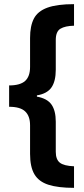

<svg xmlns="http://www.w3.org/2000/svg" viewBox="-20 -741 405 926"><path d="M337 165Q260 165 213.5 150Q167 135 146 99.5Q125 64 125 1V-137Q125 -181 101.5 -203.5Q78 -226 24 -226V-329Q77 -329 101 -350.5Q125 -372 125 -418V-558Q125 -616 143.5 -651.5Q162 -687 208.5 -704Q255 -721 337 -721V-617Q294 -616 271.5 -602.5Q249 -589 249 -548V-405Q249 -349 228 -319Q207 -289 158 -281V-275Q208 -266 228.5 -236.5Q249 -207 249 -154V-9Q249 28 268.5 43.5Q288 59 337 61Z"/></svg>

Font: Noto Sans Arabic ExtCond
Style: Bold
Weight: 700
Width: 2
Designer: Monotype Design Team, Nadine Chahine, Nizar Qandah and Khaled Hosny
Foundry: Monotype Imaging Inc.
Version: Version 2.012; ttfautohint (v1.8.4.7-5d5b)